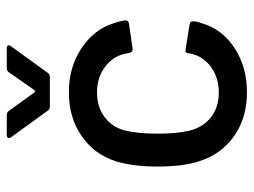

<svg xmlns="http://www.w3.org/2000/svg" viewBox="-111 -629 748 566"><g transform="rotate(-90 263.0 -346.0)"><path d="M70 -135Q55 -181 55 -256Q55 -325 70 -377Q90 -441 144.5 -479Q199 -517 274 -517Q349 -517 405 -479Q461 -441 478 -383Q484 -367 486 -350Q486 -342 477 -340L402 -329H400Q393 -329 390 -338L387 -354Q379 -388 348 -411Q317 -434 273 -434Q230 -434 200 -411Q170 -388 161 -350Q152 -314 152 -255Q152 -197 161 -161Q171 -121 200.5 -98Q230 -75 273 -75Q317 -75 348.5 -98Q380 -121 388 -158Q389 -159 388.5 -160.5Q388 -162 389 -163V-167Q392 -175 400 -173L475 -161Q483 -159 483 -153V-149Q483 -140 478 -127Q461 -66 405 -29Q349 8 274 8Q198 8 144 -30.5Q90 -69 70 -135ZM139 -694Q139 -696 141 -698Q143 -700 147 -700H207Q215 -700 219 -694L274 -618Q275 -617 277 -617Q279 -617 280 -618L333 -694Q337 -700 345 -700H404Q410 -700 412 -696.5Q414 -693 410 -688L331 -579Q327 -573 318 -573H233Q224 -573 220 -579L141 -688Q139 -690 139 -694Z"/></g></svg>

Font: Amber EN Medium
Style: Regular
Weight: 500
Designer: Jeremy Tribby
Foundry: Tribby Type Co.
Version: Version 1.403 November 24, 2021